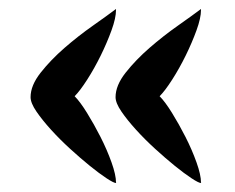

<svg xmlns="http://www.w3.org/2000/svg" viewBox="-20 -461 523 427"><path d="M238 -54Q233 -54 217 -64.5Q201 -75 180 -92Q159 -109 136 -130Q113 -151 93.5 -172.5Q74 -194 61 -213Q48 -232 48 -245Q48 -271 70.5 -299.5Q93 -328 123.5 -354.5Q154 -381 186 -403.5Q218 -426 238 -441V-439Q238 -421 228 -393.5Q218 -366 204 -337.5Q190 -309 174 -284Q158 -259 146 -247Q158 -235 173.5 -210Q189 -185 203.5 -156.5Q218 -128 228 -100Q238 -72 238 -55Q239 -54 238 -54ZM427 -54Q422 -54 406 -64.5Q390 -75 369 -92Q348 -109 325 -130Q302 -151 282.5 -172.5Q263 -194 250 -213Q237 -232 237 -245Q237 -271 259.5 -299.5Q282 -328 312.5 -354.5Q343 -381 375 -403.5Q407 -426 427 -441V-439Q427 -421 417 -393.5Q407 -366 393 -337.5Q379 -309 363 -284Q347 -259 335 -247Q347 -235 362.5 -210Q378 -185 392.5 -156.5Q407 -128 417 -100Q427 -72 427 -55Q428 -54 427 -54Z"/></svg>

Font: Gloria
Style: Regular
Weight: 400
Designer: Peter Wiegel
Foundry: Peter Wiegel
Version: Version 1.000